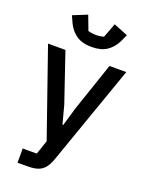

<svg xmlns="http://www.w3.org/2000/svg" viewBox="-174 -846 863 1130"><g transform="rotate(20 257.0 -280.5)"><path d="M293 -214 397 -520H502L283 103Q271 138 254.5 159.5Q238 181 212.5 190.5Q187 200 146 200H83V111H171L201 23L12 -520H121L225 -214L255 -101H260ZM259 -589Q200 -589 164 -613.5Q128 -638 107 -681L87 -725L176 -761L210 -671Q219 -668 233 -666Q247 -664 259 -664Q271 -664 285 -666Q299 -668 308 -671L342 -761L431 -725L411 -681Q390 -638 354 -613.5Q318 -589 259 -589Z"/></g></svg>

Font: IBM Plex Sans Medium
Style: Regular
Weight: 500
Designer: Mike Abbink, Paul van der Laan, Pieter van Rosmalen
Foundry: Bold Monday
Version: Version 3.201